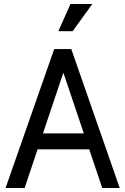

<svg xmlns="http://www.w3.org/2000/svg" viewBox="-20 -947 631 967"><path d="M8 0 253 -700H339L104 0ZM134 -195V-275H455V-195ZM495 0 259 -700H339L583 0ZM346 -790H274L335 -927H445Z"/></svg>

Font: Inclusive Sans
Style: Regular
Weight: 400
Designer: Olivia King
Foundry: Olivia King
Version: Version 2.004